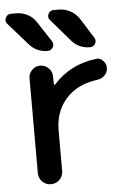

<svg xmlns="http://www.w3.org/2000/svg" viewBox="-61 -824 581 844"><g transform="rotate(-5 229.5 -402.0)"><path d="M231.4 -783.2Q257.8 -783.2 281.7 -770Q305.7 -756.8 320.3 -734.4L375 -647.5Q383.8 -633.8 376.5 -620.1Q369.1 -606.4 352.5 -606.4Q304.7 -606.4 272.5 -642.6L188.5 -740.2Q176.8 -752.9 184.1 -768.1Q191.4 -783.2 208 -783.2ZM43 -783.2Q70.3 -783.2 93.8 -770.5Q117.2 -757.8 131.8 -734.4L188.5 -647.5Q197.3 -633.8 189.5 -620.1Q181.6 -606.4 166 -606.4Q117.2 -606.4 85 -643.6L0 -740.2Q-6.8 -748 -6.8 -756.8Q-6.8 -761.7 -3.9 -767.6Q2.9 -783.2 19.5 -783.2ZM373 -552.7Q376 -553.7 378.9 -553.7Q393.6 -553.7 405.3 -542Q418.9 -529.3 418.9 -509.8Q418.9 -491.2 405.8 -477.5Q392.6 -463.9 373 -460.9Q294.9 -451.2 246.1 -406.2Q183.6 -347.7 183.6 -253.9V-75.2Q183.6 -52.7 168 -37.1Q152.3 -21.5 129.9 -21.5Q107.4 -21.5 91.8 -37.1Q76.2 -52.7 76.2 -75.2V-494.1Q76.2 -514.6 91.3 -529.8Q106.4 -544.9 127 -544.9Q148.4 -544.9 164.1 -529.8Q179.7 -514.6 179.7 -494.1L180.7 -457Q180.7 -456.1 182.6 -455.1Q184.6 -454.1 185.5 -456.1Q259.8 -539.1 373 -552.7Z"/></g></svg>

Font: Gen Jyuu Gothic P Medium
Style: Regular
Weight: 500
Designer: [Source Han Sans]
Ryoko NISHIZUKA  (kana & ideographs); Paul D. Hunt (Latin, Greek & Cyrillic); Wenlong ZHANG  (bopomofo
Version: Version 1.002.20150607